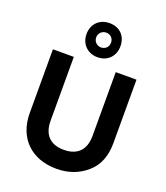

<svg xmlns="http://www.w3.org/2000/svg" viewBox="-173 -1094 1054 1218"><g transform="rotate(20 354.5 -485.0)"><path d="M391 -827C381 -818 368 -813 355 -813C342 -813 330 -818 320 -827C300 -846 300 -880 320 -899C330 -909 342 -913 355 -913C368 -913 381 -909 391 -899C410 -880 410 -846 391 -827ZM73 -268C73 -98 184 7 352 7C431 7 499 -17 554 -65C609 -112 637 -180 637 -268V-698H497V-268C497 -172 446 -122 355 -122C264 -122 214 -172 214 -268V-698H73ZM355 -747C423 -747 469 -795 469 -862C469 -931 424 -977 355 -977C287 -977 240 -930 240 -862C240 -795 288 -747 355 -747Z"/></g></svg>

Font: Matrixport Bold
Style: Regular
Weight: 600
Designer: Ninad Kale (Devanagari), Jonny Pinhorn (Latin)
Foundry: Indian Type Foundry
Version: Version 2.000;PS 1.0;hotconv 1.0.79;makeotf.lib2.5.61930; tt